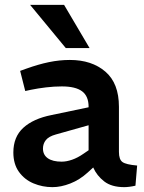

<svg xmlns="http://www.w3.org/2000/svg" viewBox="-20 -763 595 791"><path d="M196 8Q155 8 118 -7.5Q81 -23 58 -55Q35 -87 35 -135Q35 -199 76 -236.5Q117 -274 192 -289L345 -321V-323Q345 -367 318 -387Q291 -407 235 -407Q203 -407 169.5 -403Q136 -399 107 -393L84 -388L63 -471L88 -480Q138 -498 181.5 -507Q225 -516 268 -516Q358 -516 414 -468Q470 -420 470 -323V-137Q470 -106 484.5 -95.5Q499 -85 545 -81L538 2Q525 5 513 6.5Q501 8 492 8Q440 8 409.5 -15.5Q379 -39 364 -73L341 -52Q308 -22 269.5 -7Q231 8 196 8ZM234 -97Q254 -97 277 -105Q300 -113 323 -129L345 -144V-247L210 -209Q181 -201 169 -186Q157 -171 157 -151Q157 -125 177 -111Q197 -97 234 -97ZM251 -565 104 -743H244L349 -565Z"/></svg>

Font: REM Medium Medium
Style: Regular
Weight: 500
Version: Version 1.005;gftools[0.9.28]